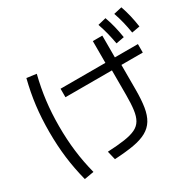

<svg xmlns="http://www.w3.org/2000/svg" viewBox="-189 -1071 1378 1347"><g transform="rotate(-30 500.0 -397.5)"><path d="M363.3 -25Q446 -29 501.6 -37.2Q557.3 -45.4 591.5 -62Q625.6 -78.7 643.1 -108.9Q660.6 -139 666.9 -186.8Q673.3 -234.7 673.3 -305V-546.3H659.9V-750H736.7V-546.3H750V-305Q750 -223 740.7 -164.8Q731.3 -106.7 707.7 -68Q684 -29.3 642.3 -6Q600.7 17.3 536.3 28.7Q472 40 380 45ZM127.3 60.3Q101.3 -41.7 89 -140Q76.6 -238.3 76.6 -350Q76.6 -460.3 88.6 -558.2Q100.6 -656 126.6 -758.7L204.7 -748Q179.7 -648.7 167.9 -552.5Q156 -456.3 156 -350Q156 -242.7 167.9 -146.3Q179.7 -50 204.7 47ZM296.7 -505V-573.7H923.3V-505ZM795.9 -653Q787.3 -701 776.6 -743.5Q765.9 -786 750.9 -828.7L817 -845Q832.7 -802 843.3 -758.3Q854 -714.7 861.7 -665.3ZM929.3 -663.7Q921.3 -712.3 910.9 -754.8Q900.6 -797.3 885.6 -840L951.7 -855Q966.7 -812 977 -768.3Q987.3 -724.7 994.3 -675.3Z"/></g></svg>

Font: M PLUS 1 Thin
Style: Regular
Weight: 100
Designer: Coji Morishita
Foundry: UNDERFOREST DESIGN
Version: Version 1.001